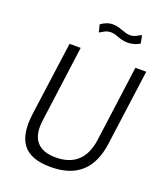

<svg xmlns="http://www.w3.org/2000/svg" viewBox="-169 -1058 1013 1181"><g transform="rotate(20 338.0 -468.0)"><path d="M656 -742H585L518 -243C500 -117 429 -56 312 -56C196 -56 143 -119 160 -243L227 -742H154L88 -258C65 -81 126 10 302 10C476 10 566 -79 589 -246ZM555 -945C532 -936 516 -919 485 -919C444 -919 413 -946 365 -946C333 -946 310 -934 287 -918L299 -869C319 -878 335 -896 370 -896C410 -896 432 -871 485 -871C522 -871 548 -883 565 -893Z"/></g></svg>

Font: Cheyenne Sans Light
Style: Italic
Weight: 300
Italic angle: -8.13011°
Designer: The Public Sans project authors (U.S. Web Design System), Libre Franklin designed by Pablo Impallari and Rodrigo Fuenzal
Foundry: The Cheyenne Sans Project Authors
Version: Version 2.007